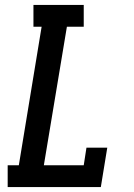

<svg xmlns="http://www.w3.org/2000/svg" viewBox="-20 -755 540 775"><path d="M11 0V-88H56L148 -647H115V-735H318V-647H250L157 -88H318L329 -159H413L387 0Z"/></svg>

Font: Iosevka Curly Slab SmBdObl
Style: Regular
Weight: 600
Italic angle: -9°
Monospace: yes
Designer: Belleve Invis
Foundry: Belleve Invis
Version: Version 11.0.0; ttfautohint (v1.8.3)